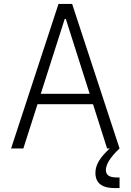

<svg xmlns="http://www.w3.org/2000/svg" viewBox="-20 -750 660 970"><path d="M584 0 344.5 -730H275.5L36 0H98L169.5 -223.5H450L521 0H534.5C486 45 462 81.5 462 124C462 162 481.5 200 557 200H584V146.5H569.5C529.5 146.5 515 132.5 515 109C515 82.5 533.5 47.5 584 0ZM186 -276 307 -654.5H312.5L433 -276Z"/></svg>

Font: Monaspace Neon ExtraLight
Style: Regular
Weight: 200
Designer: Riley Cran & the Lettermatic Team
Foundry: Lettermatic
Version: Version 1.200 (Monaspace Neon)